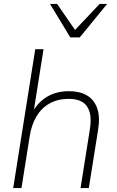

<svg xmlns="http://www.w3.org/2000/svg" viewBox="-20 -955 593 975"><path d="M47 0 159 -705H201L147 -364H135Q160 -424 210 -458Q260 -492 331 -492Q385 -492 421.5 -470.5Q458 -449 473.5 -405.5Q489 -362 478 -295L431 0H389L436 -296Q445 -349 435.5 -384Q426 -419 400 -436Q374 -453 330 -453Q273 -453 231.5 -429.5Q190 -406 165 -363.5Q140 -321 131 -264L89 0ZM337 -765 234 -935H270L361 -803L486 -935H524L385 -765Z"/></svg>

Font: Nunito Sans 12pt ExtraLight
Style: Italic
Weight: 200
Italic angle: -9°
Designer: Vernon Adams
Foundry: Vernon Adams
Version: Version 3.101;gftools[0.9.27]